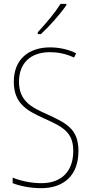

<svg xmlns="http://www.w3.org/2000/svg" viewBox="-20 -1037 475 1001"><path d="M326 -1010V-1017H296C264 -967 222 -918 177 -869V-859H193C236 -898 293 -962 326 -1010ZM389 -250C389 -365 326 -395 224 -442C145 -477 79 -510 79 -611C79 -710 142 -765 240 -765C275 -765 320 -759 366 -737L377 -759C341 -778 291 -790 241 -790C131 -790 52 -729 52 -611C52 -495 123 -459 211 -419C310 -375 362 -346 362 -250C362 -143 300 -82 196 -82C142 -82 87 -94 46 -111V-82C88 -66 141 -56 195 -56C313 -56 389 -123 389 -250Z"/></svg>

Font: Noto Sans Malayalam UI Condensed Thin
Style: Regular
Weight: 100
Width: 3
Designer: Jelle Bosma - Monotype Design Team
Foundry: Monotype Imaging Inc.
Version: Version 2.104